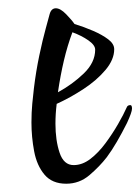

<svg xmlns="http://www.w3.org/2000/svg" viewBox="-20 -460 339 464"><path d="M140 -16Q106 -16 87.5 -38Q69 -60 62.5 -94.5Q56 -129 56 -164Q56 -188 58 -209.5Q60 -231 62 -247Q67 -288 75 -326Q83 -364 90.5 -391Q98 -418 100 -426Q104 -440 115 -440Q126 -440 140 -425.5Q154 -411 160 -402Q183 -395 205 -385.5Q227 -376 241.5 -365Q256 -354 256 -341Q256 -316 235 -291Q214 -266 182 -245Q150 -224 117 -209Q114 -185 114 -161Q114 -121 124 -91Q134 -61 158 -61Q179 -61 198.5 -76Q218 -91 235 -114Q252 -137 265.5 -160.5Q279 -184 286 -200Q288 -206 295 -206Q299 -206 299 -197.5Q299 -189 287 -163Q275 -139 262.5 -117.5Q250 -96 238 -80Q221 -58 196.5 -37Q172 -16 140 -16ZM120 -237Q155 -256 182.5 -282.5Q210 -309 210 -340Q210 -351 193.5 -362.5Q177 -374 155 -382Q143 -350 134.5 -314Q126 -278 120 -237Z"/></svg>

Font: Comforter
Style: Regular
Weight: 400
Designer: Robert E. Leuschke
Foundry: Robert E. Leuschke
Version: Version 1.013; ttfautohint (v1.8.3)